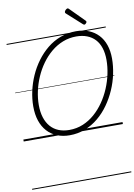

<svg xmlns="http://www.w3.org/2000/svg" viewBox="-168 -1359 1370 1958"><g transform="rotate(-10 517.0 -379.5)"><path d="M474 19Q402 19 343.5 -5Q285 -29 243.5 -74.5Q202 -120 180 -185.5Q158 -251 158 -335Q158 -412 175.5 -492Q193 -572 226.5 -648Q260 -724 309 -790.5Q358 -857 420 -907.5Q482 -958 558 -986.5Q634 -1015 720 -1015Q793 -1015 851 -991.5Q909 -968 950 -924.5Q991 -881 1012.5 -818.5Q1034 -756 1034 -677Q1034 -600 1017 -518.5Q1000 -437 966 -359Q932 -281 883.5 -212.5Q835 -144 772.5 -92Q710 -40 635 -10.5Q560 19 474 19ZM480 -35Q556 -35 622 -62.5Q688 -90 743 -138Q798 -186 841.5 -249Q885 -312 915 -383.5Q945 -455 960.5 -529Q976 -603 976 -673Q976 -743 958.5 -797Q941 -851 907 -887.5Q873 -924 824 -943Q775 -962 713 -962Q639 -962 573 -936Q507 -910 451.5 -863.5Q396 -817 352.5 -756.5Q309 -696 278.5 -626Q248 -556 232 -483Q216 -410 216 -339Q216 -266 234 -209.5Q252 -153 286 -114Q320 -75 369 -55Q418 -35 480 -35ZM817 -1066Q813 -1066 810.5 -1068Q808 -1070 803 -1073L650 -1211Q645 -1215 644 -1218Q643 -1221 643 -1226Q643 -1232 648.5 -1240Q654 -1248 662 -1253.5Q670 -1259 676 -1259Q681 -1259 683.5 -1256.5Q686 -1254 691 -1250L837 -1103Q841 -1099 841.5 -1096Q842 -1093 842 -1090Q842 -1084 833 -1075Q824 -1066 817 -1066ZM0 490H1027V500H0ZM0 -20H1027V0H0ZM0 -505H1027V-500H0ZM0 -1010H1027V-1000H0Z"/></g></svg>

Font: Playwrite US Trad Guides
Style: Regular
Weight: 400
Designer: Veronika Burian, José Scaglione
Foundry: TypeTogether
Version: Version 1.003